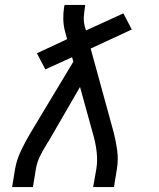

<svg xmlns="http://www.w3.org/2000/svg" viewBox="-20 -755 640 775"><path d="M29 0 41 -74Q48 -112 65.5 -148.5Q83 -185 104 -220L276 -506L271 -524L163 -475L129 -540L251 -597L242 -630Q236 -653 235.5 -678Q235 -703 239 -728L241 -735H324L323 -728Q320 -708 318.5 -688Q317 -668 322 -649L327 -632L478 -701L512 -636L346 -559L439 -220Q448 -185 453 -148.5Q458 -112 452 -74L440 0H356L369 -74Q374 -106 370.5 -138.5Q367 -171 359 -201L303 -404L175 -183Q174 -181 172.5 -179.5Q171 -178 170 -176V-175Q169 -173 167.5 -171.5Q166 -170 165 -168V-167Q151 -145 140 -121.5Q129 -98 125 -74L113 0Z"/></svg>

Font: Iosevka Curly Slab ExObl
Style: Regular
Weight: 400
Width: 7
Italic angle: -9°
Monospace: yes
Designer: Belleve Invis
Foundry: Belleve Invis
Version: Version 11.1.0; ttfautohint (v1.8.3)